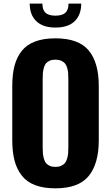

<svg xmlns="http://www.w3.org/2000/svg" viewBox="-20 -1032 615 1063"><path d="M287.1 -879.4Q217.3 -879.4 180.9 -914.8Q144.5 -950.2 144.5 -1012.2H214.8Q214.8 -977.1 232.2 -961.2Q249.5 -945.3 287.1 -945.3Q324.7 -945.3 342 -961.4Q359.4 -977.5 359.4 -1012.2H429.7Q429.7 -950.2 393.6 -914.8Q357.4 -879.4 287.1 -879.4ZM286.6 10.7Q220.7 10.7 174.3 -7.1Q127.9 -24.9 100.3 -60.3Q72.8 -95.7 60.3 -143.6Q47.9 -191.4 47.9 -256.3V-555.2Q47.9 -620.1 60.3 -667.7Q72.8 -715.3 100.3 -750Q127.9 -784.7 174.3 -802.2Q220.7 -819.8 286.6 -819.8Q415 -819.8 470.9 -752.9Q526.9 -686 526.9 -555.2V-256.3Q526.9 -125.5 470.9 -57.4Q415 10.7 286.6 10.7ZM358.4 -216.3V-595.2Q358.4 -614.7 357.2 -628.7Q356 -642.6 351.6 -657.2Q347.2 -671.9 339.6 -680.9Q332 -689.9 318.6 -695.8Q305.2 -701.7 286.6 -701.7Q268.1 -701.7 254.9 -695.8Q241.7 -689.9 234.4 -680.9Q227.1 -671.9 222.9 -657Q218.8 -642.1 217.5 -628.4Q216.3 -614.7 216.3 -595.2V-216.3Q216.3 -196.8 217.5 -182.9Q218.8 -168.9 222.9 -153.8Q227.1 -138.7 234.4 -129.4Q241.7 -120.1 254.9 -114Q268.1 -107.9 286.6 -107.9Q305.2 -107.9 318.6 -114Q332 -120.1 339.6 -129.4Q347.2 -138.7 351.6 -153.8Q356 -168.9 357.2 -182.9Q358.4 -196.8 358.4 -216.3Z"/></svg>

Font: Oswald
Style: DemiBold
Weight: 600
Designer: Vernon Adams
Foundry: Vernon Adams
Version: 3.0; ttfautohint (v0.95) -l 8 -r 50 -G 200 -x 0 -w "G" -W -c